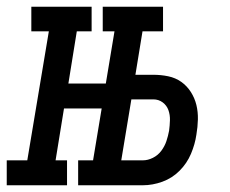

<svg xmlns="http://www.w3.org/2000/svg" viewBox="-62 -550 682 570"><path d="M243 -457V-530H422V-457ZM-42 0V-74H19L83 -457H31V-530H210V-457H166L141 -302H294L281 -228H128L103 -74H137V0ZM170 0V-74H349V0ZM202 0 290 -530H373L340 -328H393Q416 -328 437.5 -323.5Q459 -319 476 -307Q493 -295 504.5 -277Q516 -259 521 -238.5Q526 -218 525.5 -195.5Q525 -173 521 -150Q517 -122 505 -93.5Q493 -65 471 -43Q449 -21 420 -10.5Q391 0 362 0ZM298 -74H362Q377 -74 392 -81.5Q407 -89 417 -102.5Q427 -116 432 -131Q437 -146 440 -162Q442 -177 442.5 -193Q443 -209 438 -223Q433 -237 421 -246Q409 -255 393 -255H328Z"/></svg>

Font: Iosevka Curly Slab ExObl
Style: Regular
Weight: 400
Width: 7
Italic angle: -9°
Monospace: yes
Designer: Belleve Invis
Foundry: Belleve Invis
Version: Version 11.1.0; ttfautohint (v1.8.3)